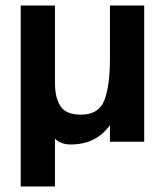

<svg xmlns="http://www.w3.org/2000/svg" viewBox="-20 -513 604 695"><path d="M55 -493H179V-212Q179 -159 199 -128.5Q219 -98 273 -98Q337 -98 357.5 -149.5Q378 -201 378 -302V-493H502V0H378V-60Q328 10 236 10Q200 10 179 -11V162H55Z"/></svg>

Font: Hanken Grotesk
Style: Bold
Weight: 700
Designer: Alfredo Marco Pradil
Foundry: Hanken Design Co.
Version: Version 3.014